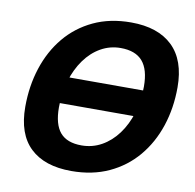

<svg xmlns="http://www.w3.org/2000/svg" viewBox="-82 -810 925 909"><g transform="rotate(10 380.5 -355.0)"><path d="M93.8 -291.4 121.4 -418.6H687.4L659.8 -291.4ZM318.4 16Q189.6 16 120.6 -49.7Q51.6 -115.4 51.6 -246Q51.6 -345.8 80 -433.1Q108.4 -520.4 162.8 -586Q217.2 -651.6 296.2 -688.8Q375.2 -726 476.4 -726Q606.2 -726 675.9 -658.8Q745.6 -591.6 745.6 -461.4Q745.6 -361.6 716.8 -274.8Q688 -188 633 -122.7Q578 -57.4 498.8 -20.7Q419.6 16 318.4 16ZM345.2 -111.8Q397.2 -111.8 441.4 -136.5Q485.6 -161.2 518.4 -205.4Q551.2 -249.6 569.7 -309Q588.2 -368.4 588.2 -437.8Q588.2 -519.4 554 -558.8Q519.8 -598.2 448.8 -598.2Q397.4 -598.2 353.5 -573.3Q309.6 -548.4 277.4 -503.7Q245.2 -459 227.1 -399.6Q209 -340.2 209 -270.8Q209 -189.2 242.1 -150.5Q275.2 -111.8 345.2 -111.8Z"/></g></svg>

Font: Geist
Style: Italic
Weight: 400
Italic angle: -12°
Designer: Basement.studio, Andrés Briganti, Mateo Zaragoza
Foundry: Basement.studio, Vercel, Andrés Briganti, Guido Ferreyra, Mateo Zaragoza
Version: Version 1.500